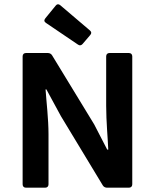

<svg xmlns="http://www.w3.org/2000/svg" viewBox="-20 -871 719 891"><path d="M193.4 -764.6 341.8 -664.1C349.6 -658.2 357.4 -660.2 363.3 -667L398.4 -708C405.3 -715.8 405.3 -722.7 397.5 -729.5L259.8 -846.7C252 -853.5 244.1 -852.5 238.3 -844.7L190.4 -786.1C183.6 -777.3 184.6 -770.5 193.4 -764.6ZM85 -609.4V-15.6C85 -5.9 90.8 0 100.6 0H189.5C199.2 0 205.1 -5.9 205.1 -15.6V-248C205.1 -319.3 195.3 -398.4 191.4 -456.1H195.3L262.7 -332L457 -10.7C460.9 -3.9 468.8 0 476.6 0H578.1C587.9 0 593.8 -5.9 593.8 -15.6V-609.4C593.8 -619.1 587.9 -625 578.1 -625H488.3C478.5 -625 472.7 -619.1 472.7 -609.4V-379.9C472.7 -307.6 480.5 -226.6 482.4 -176.8H477.5L417 -293.9L221.7 -614.3C217.8 -621.1 210 -625 202.1 -625H100.6C90.8 -625 85 -619.1 85 -609.4Z"/></svg>

Font: Ed Sans Neue SemiBold
Style: Regular
Weight: 600
Designer: Stephen Hutchings
Version: Version 1.004;PS 001.004;hotconv 1.0.88;makeotf.lib2.5.64775